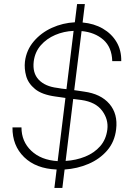

<svg xmlns="http://www.w3.org/2000/svg" viewBox="-20 -820 614 939"><path d="M357 -800H395L384 -710Q440 -705 483 -680Q526 -655 550 -614.5Q574 -574 573 -521H529Q527 -589 485.5 -625.5Q444 -662 379 -668L343 -379Q356 -377 368 -375.5Q380 -374 391 -372Q473 -361 515 -312Q557 -263 548 -188Q541 -127 504.5 -84.5Q468 -42 413 -18.5Q358 5 296 9L285 99H246L257 9Q156 5 98 -51.5Q40 -108 41 -197H85Q85 -128 133 -82.5Q181 -37 262 -32L300 -341Q288 -343 276 -344.5Q264 -346 251 -348Q185 -357 151.5 -384.5Q118 -412 108 -448Q98 -484 102 -519Q109 -575 145 -617.5Q181 -660 234 -684Q287 -708 346 -711ZM261 -390Q271 -388 282.5 -386.5Q294 -385 305 -384L340 -669Q292 -667 250 -649Q208 -631 179.5 -598.5Q151 -566 145 -520Q138 -463 169.5 -430Q201 -397 261 -390ZM378 -331Q368 -332 358 -333.5Q348 -335 338 -336L301 -33Q352 -36 396.5 -54Q441 -72 470 -105Q499 -138 505 -187Q511 -236 479.5 -278.5Q448 -321 378 -331Z"/></svg>

Font: Haskoy ExtraLight
Style: Italic
Weight: 200
Designer: Ertekin Erdin
Foundry: Ertekin Erdin
Version: Version 2.000; ttfautohint (v1.8.4.7-5d5b)